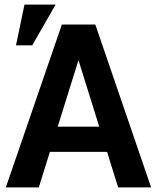

<svg xmlns="http://www.w3.org/2000/svg" viewBox="-20 -818 685 838"><path d="M447.3 -155.3H197.8L149.4 0H5.4L250 -710.9H396L639.6 0H495.6ZM231.9 -265.1H413.1L323.2 -553.2H321.8ZM86.9 -797.9H222.7L120.6 -620.1H49.8Z"/></svg>

Font: Roboto Web
Style: Bold
Weight: 700
Designer: Google
Version: Version 1.200310; 2013